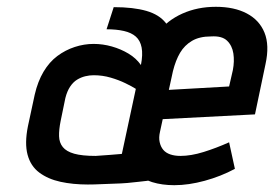

<svg xmlns="http://www.w3.org/2000/svg" viewBox="-20 -531 805 564"><path d="M394 -340Q380 -360 357.5 -373.5Q335 -387 308.5 -394.5Q282 -402 255 -402Q227 -402 199.5 -393Q172 -384 148.5 -366.5Q125 -349 108 -320.5Q91 -292 82 -253L62 -160Q52 -110 61 -76.5Q70 -43 95.5 -24Q121 -5 157.5 3Q194 11 238 11Q257 11 276.5 10Q296 9 316 8.5Q336 8 354 6.5Q372 5 387.5 3Q403 1 414 0L478 -301Q490 -359 488 -399Q486 -439 467 -463.5Q448 -488 410 -499Q372 -510 314 -510L293 -445Q322 -445 344 -440Q366 -435 379 -423.5Q392 -412 396 -391.5Q400 -371 394 -340ZM379 -270 338 -79Q338 -79 333.5 -78.5Q329 -78 321 -77.5Q313 -77 303 -76Q293 -75 282 -74.5Q271 -74 261 -73Q221 -73 198 -79.5Q175 -86 164.5 -99Q154 -112 153.5 -131Q153 -150 158 -175L172 -243Q177 -263 186 -276.5Q195 -290 206.5 -297Q218 -304 230.5 -307Q243 -310 255 -310Q281 -310 305 -303Q329 -296 348.5 -286.5Q368 -277 379 -270ZM450 -144 458 -181 729 -195 760 -343Q772 -398 757 -435Q742 -472 705 -491.5Q668 -511 614 -511Q560 -511 515.5 -491Q471 -471 441 -433Q411 -395 399 -340L356 -137Q348 -98 354.5 -69.5Q361 -41 379.5 -23Q398 -5 427 4Q456 13 492 13Q534 13 581.5 0Q629 -13 670 -35L653 -113Q615 -96 578 -84.5Q541 -73 510 -73Q493 -73 480 -77.5Q467 -82 459.5 -91Q452 -100 449 -113.5Q446 -127 450 -144ZM664 -325 653 -277 476 -267 488 -322Q496 -354 509 -376Q522 -398 544 -411Q566 -424 600 -424Q632 -426 647 -411.5Q662 -397 665.5 -374Q669 -351 664 -325Z"/></svg>

Font: Advent Pro SemiBold
Style: Italic
Weight: 600
Italic angle: -12°
Version: Version 3.000